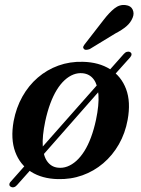

<svg xmlns="http://www.w3.org/2000/svg" viewBox="-20 -725 580 789"><path d="M24.5 42.5Q18.5 39.5 18.5 33.2Q18.5 27 24.5 21L129.5 -97.5L140 -105L394.5 -393L402 -405.5L488.5 -503Q494.5 -510 501.5 -512Q508.5 -514 514.5 -511Q520.5 -507.5 520.5 -501.8Q520.5 -496 515 -489.5L415 -378L406 -371.5L155 -86L147.5 -74L50 35.5Q44 42.5 37.2 44.2Q30.5 46 24.5 42.5ZM320.5 -471Q386.5 -469.5 432.5 -440.5Q478.5 -411.5 498.2 -358.8Q518 -306 504.5 -232.5Q494.5 -177.5 468.5 -132Q442.5 -86.5 404.2 -54Q366 -21.5 318.5 -4.5Q271 12.5 217.5 11Q153 9.5 107.5 -19.2Q62 -48 42.5 -101Q23 -154 36 -227Q46.5 -282.5 72 -328Q97.5 -373.5 135.2 -406Q173 -438.5 220 -455.5Q267 -472.5 320.5 -471ZM217.5 -36Q237.5 -33.5 256.8 -40.8Q276 -48 293.8 -64Q311.5 -80 326.8 -104.2Q342 -128.5 354 -160.8Q366 -193 374.5 -232.5Q387.5 -294.5 384.5 -335.8Q381.5 -377 365 -399Q348.5 -421 320 -424Q300.5 -426 281.8 -418.8Q263 -411.5 245.8 -395.8Q228.5 -380 213.5 -355.8Q198.5 -331.5 186.5 -299Q174.5 -266.5 166 -227Q153 -165 155.8 -123.8Q158.5 -82.5 174.8 -60.8Q191 -39 217.5 -36ZM406 -643.5Q429 -673.5 450.5 -690.5Q472 -707.5 496.5 -704Q518 -701.5 525.2 -685.5Q532.5 -669.5 525 -652Q517 -632 499.5 -617Q482 -602 454 -587.5L349 -523.5Q341.5 -520.5 334.5 -520.2Q327.5 -520 324.5 -524.5Q320 -529 323 -535Q326 -541 331.5 -547.5Z"/></svg>

Font: Fraunces Medium
Style: Italic
Weight: 500
Italic angle: -16°
Version: Version 1.000;[b76b70a41]